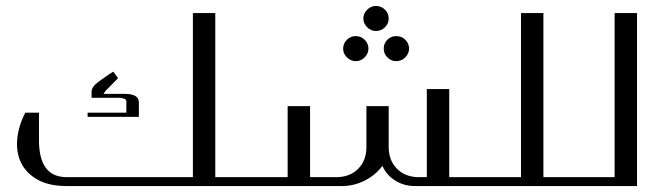

<svg xmlns="http://www.w3.org/2000/svg" viewBox="-20 -624 2232 644"><path d="M204.1 0Q144.5 0 106.9 -21Q68.8 -42 51.3 -76.7Q34.2 -110.8 37.6 -155.3Q41.5 -201.2 64.9 -246.1H110.8V-152.8Q110.8 -92.8 133.3 -61.5Q156.2 -29.8 204.1 -29.8H627V-580.1H702.1V-29.8H776.9Q787.1 -29.8 787.1 -20V-9.8Q787.1 0 777.8 0ZM398.9 -309.1Q445.8 -309.1 445.8 -280.8V-231.9H273.9V-246.1H403.8V-283.2Q403.8 -291 396.5 -293Q389.2 -294.9 383.8 -295.9H287.1V-315.9Q287.1 -332 308.1 -348.1Q316.4 -354 328.6 -362.8Q348.1 -376.5 359.9 -383.8L376 -361.8L342.8 -328.1Q336.4 -322.3 333 -317.9Q329.1 -312.5 327.1 -309.1H336.9Z M1240.7 -604Q1258.8 -604 1271.5 -591.3Q1283.7 -579.1 1283.7 -562Q1283.7 -544.9 1271.5 -532.7Q1258.8 -520 1240.7 -520Q1224.1 -520 1211.4 -532.7Q1198.7 -545.4 1198.7 -562Q1198.7 -578.6 1211.4 -591.3Q1224.1 -604 1240.7 -604ZM1130.9 -460.9Q1130.9 -478 1143.6 -490.7Q1155.8 -502.9 1172.9 -502.9Q1190.9 -502.9 1203.1 -490.7Q1215.8 -478 1215.8 -460.9Q1215.8 -444.3 1203.1 -431.6Q1190.4 -418.9 1172.9 -418.9Q1156.2 -418.9 1143.6 -431.6Q1130.9 -444.3 1130.9 -460.9ZM1267.1 -460.9Q1267.1 -478.5 1279.3 -490.7Q1291.5 -502.9 1309.1 -502.9Q1327.1 -502.9 1339.4 -490.7Q1352.1 -478 1352.1 -460.9Q1352.1 -444.3 1339.4 -431.6Q1326.7 -418.9 1309.1 -418.9Q1292 -418.9 1279.3 -431.6Q1267.1 -443.8 1267.1 -460.9ZM1371.1 0Q1335 0 1306.2 -18.1Q1275.9 -36.6 1262.7 -67.9Q1240.7 -37.6 1204.6 -19Q1168 0 1127 0H775.9Q765.6 0 765.6 -9.8V-20Q765.6 -29.8 775.9 -29.8H944.8V-268.1H1020V-29.8H1107.9Q1153.3 -29.8 1181.2 -57.6Q1209 -85.4 1209 -130.9V-268.1H1283.7V-130.9Q1283.7 -85.9 1312 -57.6Q1339.8 -29.8 1384.8 -29.8H1411.6V-325.2H1486.8V-29.8H1562Q1571.8 -29.8 1571.8 -20V-9.8Q1571.8 0 1562 0Z M1560.5 0Q1552.2 0 1551.3 -3.9Q1550.8 -6.3 1550.8 -14.2V-15.1Q1550.8 -24.9 1551.3 -26.9Q1551.8 -29.8 1560.5 -29.8H1727.5V-580.1H1802.7V-29.8H1876.5Q1886.7 -29.8 1886.7 -20V-9.8Q1886.7 0 1876.5 0Z M2116.7 -580.1V0H1874.5Q1865.2 0 1864.7 -3.4Q1864.3 -5.9 1864.3 -14.2V-15.1Q1864.3 -24.9 1864.7 -26.9Q1865.7 -29.8 1874.5 -29.8H2041.5V-580.1Z"/></svg>

Font: SimahzazaarabicW05-Light
Style: Regular
Weight: 300
Designer: Ahmed zaza
Foundry: Ahmed zaza
Version: Version 1.001